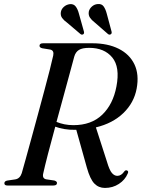

<svg xmlns="http://www.w3.org/2000/svg" viewBox="-20 -913 697 945"><path d="M608.5 -58.5Q595.5 -27.5 565.2 -7.8Q535 12 496.5 12Q465.5 12 444.5 -9.5Q423.5 -31 407.5 -88L355.5 -274Q353.5 -274 352 -274Q321.5 -273.5 296.8 -277.8Q272 -282 252 -289.5Q232 -217 216 -154.8Q200 -92.5 193 -60.5Q186.5 -35 207 -30.5L247.5 -24.5Q260.5 -20.5 260.5 -12.5Q260.5 0 243 0H16.5Q1.5 0 1.5 -11Q1.5 -22 17 -24.5L54.5 -30Q78 -33.5 87 -60.5Q94 -85 106.5 -130Q119 -175 134.5 -231.8Q150 -288.5 166.5 -349.2Q183 -410 198.2 -467Q213.5 -524 225 -569.2Q236.5 -614.5 242 -640Q247 -664.5 227.5 -669L187.5 -675.5Q174.5 -679 174.5 -687.5Q174.5 -700 192 -700H434.5Q510.5 -700 564.2 -673Q618 -646 641.8 -596Q665.5 -546 652.5 -476.5Q639.5 -407 587.2 -356.5Q535 -306 452 -286L506 -118.5Q518.5 -75.5 530.8 -61.5Q543 -47.5 557.5 -47.5Q577 -47.5 592 -69.5Q598 -77 605 -74Q614.5 -70.5 608.5 -58.5ZM345.5 -634.5Q338 -606 324 -554.8Q310 -503.5 292.8 -440.2Q275.5 -377 258 -313Q276.5 -305.5 297.2 -301.2Q318 -297 341.5 -297Q429.5 -297 483 -348.2Q536.5 -399.5 553 -487Q571.5 -583 532.5 -630.2Q493.5 -677.5 419 -677.5Q385 -677.5 368.5 -667.2Q352 -657 345.5 -634.5ZM505.5 -845.5 529 -758Q531.5 -748.5 525.5 -744.5Q518.5 -740 511.5 -745.5L445.5 -803Q431 -814 422.8 -826.2Q414.5 -838.5 417 -855.5Q420 -870 432.5 -881Q445 -892 461 -893Q480 -895 489.8 -881.8Q499.5 -868.5 505.5 -845.5ZM368.5 -845.5 393 -758Q395.5 -748.5 390 -744.5Q383 -740 376 -745.5L309.5 -802Q294.5 -812.5 285.8 -824.5Q277 -836.5 279.5 -853.5Q282 -868.5 294.5 -879.5Q307 -890.5 323.5 -892.5Q342 -894.5 352.2 -881.5Q362.5 -868.5 368.5 -845.5Z"/></svg>

Font: Fraunces 72pt S000
Style: Italic
Weight: 400
Italic angle: -16°
Version: Version 1.000; ttfautohint (v1.8.3)